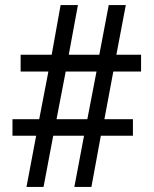

<svg xmlns="http://www.w3.org/2000/svg" viewBox="-20 -734 603 754"><path d="M84 0 122 -201H29V-266H134L170 -453H61V-519H183L218 -714H286L250 -519H370L407 -714H474L437 -519H534V-453H425L390 -266H502V-201H376L339 0H272L310 -201H189L151 0ZM202 -266H323L359 -453H238Z"/></svg>

Font: Noto Serif Myanmar SemiBold
Style: Regular
Weight: 600
Designer: Ben Mitchell and the Monotype Design Team
Foundry: Monotype Imaging Inc.
Version: Version 2.106; ttfautohint (v1.8.4.7-5d5b)